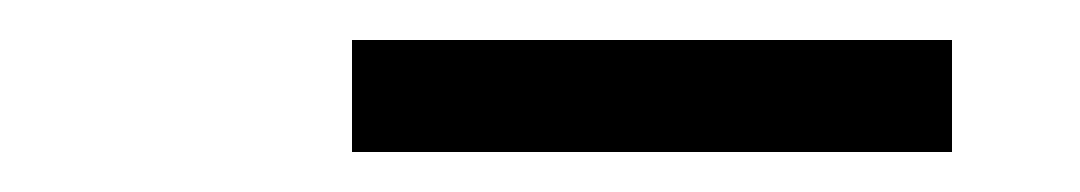

<svg xmlns="http://www.w3.org/2000/svg" viewBox="-20 -728 540 96"><path d="M156 -652V-708H456V-652Z"/></svg>

Font: Iosevka Slab Light Oblique
Style: Regular
Weight: 300
Italic angle: -9°
Monospace: yes
Designer: Belleve Invis
Foundry: Belleve Invis
Version: Version 11.1.1; ttfautohint (v1.8.3)